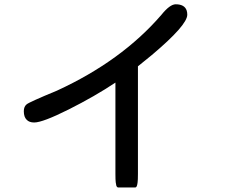

<svg xmlns="http://www.w3.org/2000/svg" viewBox="-20 -771 1040 874"><path d="M714.8 -703.6Q753.4 -751.5 779.8 -751.5Q819.8 -751.5 829.6 -723.6Q832.5 -714.8 832.5 -704.1Q832.5 -656.2 669.9 -519.5Q641.1 -495.6 607.9 -469.2V20.5Q607.9 48.3 606.4 59.1Q605 69.8 603.5 73.7Q601.1 82.5 594.7 82.5H518.6Q515.6 82.5 513.7 80.6Q510.7 78.1 509.5 74Q508.3 69.8 506.8 59.1Q505.4 48.3 505.4 20.5V-395Q411.6 -332.5 293 -272.9Q174.3 -213.4 135.7 -213.4Q113.3 -213.4 101.6 -225.6Q88.4 -238.3 88.4 -264.6Q88.4 -285.6 101.1 -295.9Q111.8 -305.7 239.3 -358.4Q533.7 -493.7 714.8 -703.6Z"/></svg>

Font: YuPearl-Medium
Style: Medium
Weight: 500
Designer: Max Yao
Foundry: Max-Everyday
Version: Version 1.011; ttfautohint (v1.8.3)